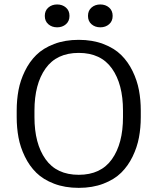

<svg xmlns="http://www.w3.org/2000/svg" viewBox="-20 -848 723 882"><path d="M202.1 -736.7Q185.8 -750.8 185.8 -775Q185.8 -799.2 202.1 -813.3Q218.3 -827.5 242.5 -827.5Q266.7 -827.5 282.9 -813.3Q299.2 -799.2 299.2 -775Q299.2 -750.8 282.9 -736.7Q266.7 -722.5 242.5 -722.5Q218.3 -722.5 202.1 -736.7ZM400.4 -736.7Q384.2 -750.8 384.2 -775Q384.2 -799.2 400.4 -813.3Q416.7 -827.5 440.8 -827.5Q465 -827.5 481.2 -813.3Q497.5 -799.2 497.5 -775Q497.5 -750.8 481.2 -736.7Q465 -722.5 440.8 -722.5Q416.7 -722.5 400.4 -736.7ZM56.7 -310V-340Q56.7 -389.2 65 -433.8Q73.3 -478.3 94.2 -521.2Q115 -564.2 146.7 -595.4Q178.3 -626.7 228.3 -645.8Q278.3 -665 341.7 -665Q405 -665 455 -645.8Q505 -626.7 536.7 -595.4Q568.3 -564.2 589.2 -521.2Q610 -478.3 618.3 -433.8Q626.7 -389.2 626.7 -340V-310Q626.7 -260.8 618.3 -216.3Q610 -171.7 589.2 -128.8Q568.3 -85.8 536.7 -54.6Q505 -23.3 455 -4.2Q405 15 341.7 15Q278.3 15 228.3 -4.2Q178.3 -23.3 146.7 -54.6Q115 -85.8 94.2 -128.8Q73.3 -171.7 65 -216.3Q56.7 -260.8 56.7 -310ZM545 -310V-340Q545 -461.7 494.2 -533.3Q443.3 -605 341.7 -605Q240 -605 189.2 -533.3Q138.3 -461.7 138.3 -340V-310Q138.3 -188.3 189.2 -116.7Q240 -45 341.7 -45Q443.3 -45 494.2 -116.7Q545 -188.3 545 -310Z"/></svg>

Font: Boon
Style: Regular
Weight: 400
Designer: Sungsit Sawaiwan
Foundry: FontUni
Version: Version 3.0